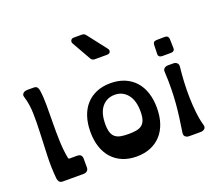

<svg xmlns="http://www.w3.org/2000/svg" viewBox="-157 -1208 1630 1443"><g transform="rotate(-20 657.5 -487.0)"><path d="M117 0Q97 0 88.5 -11Q80 -22 78 -37Q69 -134 73 -225Q77 -316 80 -401Q84 -486 82 -559.5Q80 -633 60 -696Q56 -708 59.5 -716Q63 -724 69.5 -729Q76 -734 84.5 -736Q93 -738 99 -738H151Q172 -738 179.5 -726.5Q187 -715 189 -702Q197 -648 197 -580.5Q197 -513 196 -438Q195 -363 197.5 -291.5Q200 -220 212 -157Q213 -152 214.5 -148.5Q216 -145 221 -145H282Q322 -145 322 -107V-37Q322 -20 311 -10Q300 0 282 0Z M656 -781Q635 -781 625 -799L540 -949Q532 -963 539 -975.5Q546 -988 563 -988H628Q647 -988 658 -973L775 -822Q786 -808 780 -794.5Q774 -781 754 -781ZM704 14Q641 14 592 -6.5Q543 -27 508.5 -65Q474 -103 456 -157Q438 -211 438 -279Q438 -346 456 -400.5Q474 -455 508.5 -493Q543 -531 592 -551.5Q641 -572 704 -572Q766 -572 815.5 -551.5Q865 -531 899.5 -493Q934 -455 952 -400.5Q970 -346 970 -279Q970 -211 952 -157Q934 -103 899.5 -65Q865 -27 815.5 -6.5Q766 14 704 14ZM704 -479Q641 -479 602 -432.5Q563 -386 563 -295Q563 -253 572 -227.5Q581 -202 599 -188.5Q617 -175 643 -170.5Q669 -166 704 -166Q738 -166 764.5 -170.5Q791 -175 809 -188.5Q827 -202 836 -227.5Q845 -253 845 -295Q845 -383 806 -431Q767 -479 704 -479Z M1140 -630Q1126 -630 1117.5 -637.5Q1109 -645 1110 -659L1112 -730Q1113 -758 1142 -758L1208 -759Q1222 -759 1230 -751Q1238 -743 1238 -731L1240 -659Q1241 -645 1232.5 -637.5Q1224 -630 1210 -630ZM1125 5Q1107 5 1095 -5Q1083 -15 1086 -36Q1095 -95 1102.5 -150Q1110 -205 1114.5 -261.5Q1119 -318 1120 -379.5Q1121 -441 1117 -514Q1116 -531 1128 -540.5Q1140 -550 1157 -550H1199Q1217 -550 1228.5 -539.5Q1240 -529 1238 -510Q1232 -456 1228.5 -393Q1225 -330 1226.5 -267Q1228 -204 1234.5 -145Q1241 -86 1255 -38Q1261 -16 1248 -5.5Q1235 5 1218 5Z"/></g></svg>

Font: OpenDyslexic3
Style: Bold
Weight: 700
Designer: Abelardo Gonzalez
Version: Version 1.000;PS 001.001;hotconv 1.0.56